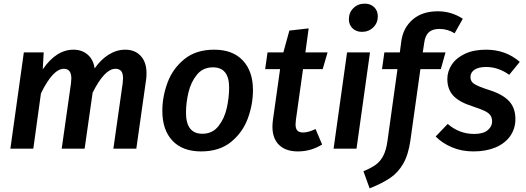

<svg xmlns="http://www.w3.org/2000/svg" viewBox="-20 -817 2890 1055"><path d="M785 -415Q785 -393 783 -381L729 0H603L654 -359Q656 -379 656 -386Q656 -416 645 -427.5Q634 -439 614 -439Q555 -439 489 -308L445 0H319L370 -359Q372 -379 372 -386Q372 -439 331 -439Q271 -439 205 -304L163 0H37L111 -529H220L215 -436Q289 -544 384 -544Q430 -544 461.5 -517Q493 -490 500 -441Q534 -490 577.5 -517Q621 -544 668 -544Q722 -544 753.5 -509.5Q785 -475 785 -415Z M872 -208Q872 -286 900.5 -363Q929 -440 993 -492Q1057 -544 1157 -544Q1259 -544 1314.5 -484.5Q1370 -425 1370 -322Q1370 -244 1342 -167Q1314 -90 1250 -37.5Q1186 15 1085 15Q983 15 927.5 -44Q872 -103 872 -208ZM1239 -336Q1239 -447 1150 -447Q1095 -447 1062 -406.5Q1029 -366 1015.5 -309Q1002 -252 1002 -198Q1002 -82 1092 -82Q1147 -82 1180 -123.5Q1213 -165 1226 -223Q1239 -281 1239 -336Z M1606 -159Q1604 -139 1604 -134Q1604 -110 1614 -99.5Q1624 -89 1646 -89Q1674 -89 1714 -108L1750 -23Q1689 15 1617 15Q1550 15 1513.5 -20.5Q1477 -56 1477 -121Q1477 -139 1480 -160L1519 -437H1437L1450 -529H1537L1570 -649L1676 -661L1658 -529H1780L1753 -437H1645Z M1939 0H1813L1887 -529H2013ZM1897 -711Q1897 -748 1922 -772.5Q1947 -797 1984 -797Q2016 -797 2036 -777.5Q2056 -758 2056 -727Q2056 -691 2031 -666.5Q2006 -642 1969 -642Q1937 -642 1917 -661.5Q1897 -681 1897 -711Z M2311 -582 2303 -529H2428L2402 -437H2290L2235 -45Q2224 33 2195.5 82.5Q2167 132 2123 161.5Q2079 191 2011 218L1977 124Q2018 107 2043.5 89Q2069 71 2085.5 40Q2102 9 2109 -42L2164 -437H2079L2092 -529H2177L2185 -590Q2195 -664 2247.5 -709.5Q2300 -755 2386 -755Q2460 -755 2523 -714L2478 -634Q2440 -658 2395 -658Q2356 -658 2336 -639.5Q2316 -621 2311 -582Z M2836 -477 2778 -406Q2718 -449 2651 -449Q2610 -449 2587.5 -434Q2565 -419 2565 -393Q2565 -369 2586 -355.5Q2607 -342 2669 -322Q2742 -299 2777 -261.5Q2812 -224 2812 -163Q2812 -110 2783.5 -69.5Q2755 -29 2703 -7Q2651 15 2582 15Q2516 15 2462.5 -8Q2409 -31 2374 -67L2440 -136Q2504 -81 2585 -81Q2635 -81 2659.5 -101.5Q2684 -122 2684 -149Q2684 -170 2674.5 -183.5Q2665 -197 2643 -207.5Q2621 -218 2576 -233Q2503 -256 2470.5 -291.5Q2438 -327 2438 -383Q2438 -425 2462.5 -462Q2487 -499 2535 -521.5Q2583 -544 2651 -544Q2759 -544 2836 -477Z"/></svg>

Font: FiraGO Medium
Style: Italic
Weight: 500
Italic angle: -8°
Designer: bBox Type GmbH
Foundry: bBox Type GmbH
Version: Version 1.001